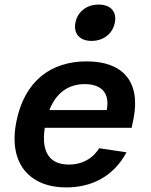

<svg xmlns="http://www.w3.org/2000/svg" viewBox="-20 -808 660 840"><path d="M51 -273C15.5 -90 112.5 12 269.5 12C376 12 474.5 -32 533.5 -141.5L414 -159.5C382.5 -110 335.5 -88 281.5 -88C196.5 -88 159.5 -143.5 176 -249H556L564.5 -290.5C595.5 -452 516.5 -539.5 359 -539.5C205 -539.5 86.5 -456 51 -273ZM380.5 -629C432 -629 473 -660 482.5 -709C492 -758 463 -788 411.5 -788C360.5 -788 319.5 -758 310 -709C300.5 -660 329.5 -629 380.5 -629ZM196 -326.5C227 -405.5 283 -440 350.5 -440C420.5 -440 462 -404 447 -326.5Z"/></svg>

Font: Monaspace Neon SemiBold
Style: Italic
Weight: 600
Italic angle: -11°
Designer: Riley Cran & the Lettermatic Team
Foundry: Lettermatic
Version: Version 1.200 (Monaspace Neon)